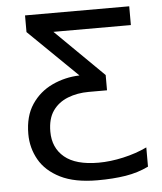

<svg xmlns="http://www.w3.org/2000/svg" viewBox="-52 -760 688 815"><g transform="rotate(-5 292.0 -352.0)"><path d="M331 10Q234 10 173 -20.5Q112 -51 83.5 -101.5Q55 -152 55 -211Q55 -287 88.5 -337Q122 -387 176.5 -412.5Q231 -438 293 -440L85 -643V-714H529V-634H199L404 -432V-367H326Q277 -367 236.5 -351Q196 -335 172.5 -301.5Q149 -268 149 -213Q149 -144 197 -104Q245 -64 342 -64Q392 -64 447.5 -76.5Q503 -89 549 -111V-29Q504 -7 451 1.5Q398 10 331 10Z"/></g></svg>

Font: Go Noto Kurrent-Regular
Style: Regular
Weight: 400
Designer: Monotype Design Team
Foundry: Monotype Imaging Inc.
Version: Version 2.012; ttfautohint (v1.8.4.7-5d5b)